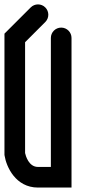

<svg xmlns="http://www.w3.org/2000/svg" viewBox="-20 -841 404 861"><path d="M300.7 0.1V-670.9C300.7 -696.5 280 -717.2 254.4 -717.2C228.8 -717.2 208.1 -696.5 208.1 -670.9V-92.4H150.3C108.9 -92.4 95.3 -142.1 92.5 -154.7V-651.7L183.1 -742.3C201.2 -760.3 201.2 -789.6 183.1 -807.7C165.1 -825.8 135.8 -825.8 117.7 -807.7L0 -690.1V-146.6L0.6 -143C8.4 -93.5 49.9 0.1 150.4 0.1Z"/></svg>

Font: Cactron
Style: Regular
Weight: 400
Version: Version 1.0